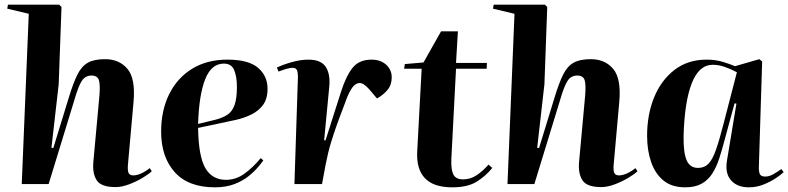

<svg xmlns="http://www.w3.org/2000/svg" viewBox="-20 -787 3371 821"><path d="M629 -55Q617 -43 590.5 -27Q564 -11 532.5 1Q501 13 474 13Q413 13 394 -15.5Q375 -44 379 -93L405 -377Q409 -424 403 -444Q397 -464 371 -464Q345 -464 330 -441.5Q315 -419 297 -356L188 0H73L103 -728L11 -750L14 -767H233L243 -757L231 -427L200 -155L208 -154L274 -369Q293 -432 311 -468Q329 -504 356 -519Q383 -534 429 -534Q490 -534 525 -492.5Q560 -451 551 -351L527 -82Q525 -57 530 -47Q535 -37 550 -37Q565 -37 584 -45.5Q603 -54 620 -68Z M952 -532Q1043 -532 1083.5 -497Q1124 -462 1124 -408Q1124 -364 1104.5 -338Q1085 -312 1054 -297Q1023 -282 989 -274.5Q955 -267 926 -261L827 -240Q829 -117 858.5 -67.5Q888 -18 946 -18Q989 -18 1025.5 -44.5Q1062 -71 1095 -111L1106 -101Q1099 -91 1083 -72Q1067 -53 1042 -33Q1017 -13 981.5 0.5Q946 14 899 14Q785 14 727 -51Q669 -116 669 -224Q669 -315 703.5 -384.5Q738 -454 801.5 -493Q865 -532 952 -532ZM993 -415Q993 -459 981.5 -487Q970 -515 937 -515Q884 -515 857.5 -448.5Q831 -382 827 -257L901 -275Q932 -283 952.5 -296.5Q973 -310 983 -338Q993 -366 993 -415Z M1254 -459Q1254 -476 1250 -486.5Q1246 -497 1231 -497Q1222 -497 1208.5 -493.5Q1195 -490 1171 -481L1164 -498Q1188 -510 1226.5 -521Q1265 -532 1299 -532Q1352 -532 1372.5 -501.5Q1393 -471 1388 -417L1366 -187H1372L1438 -394Q1460 -463 1488 -497.5Q1516 -532 1569 -532Q1607 -532 1631 -510.5Q1655 -489 1655 -456Q1655 -424 1637 -402.5Q1619 -381 1592 -366L1559 -405Q1535 -432 1518 -432Q1509 -432 1499 -425.5Q1489 -419 1477 -397.5Q1465 -376 1449 -330Q1429 -278 1416.5 -242Q1404 -206 1396 -179.5Q1388 -153 1382.5 -130Q1377 -107 1372 -81L1357 0H1239Z M1711 -513 1791 -520 1866 -653H1938L1930 -518H2062L2061 -493H1930L1910 -108Q1908 -62 1918.5 -41Q1929 -20 1960 -20Q1990 -20 2015.5 -36Q2041 -52 2069 -83L2085 -69Q2058 -35 2019 -10.5Q1980 14 1914 14Q1834 14 1797 -25Q1760 -64 1764 -139L1783 -493H1708Z M2706 -55Q2694 -43 2667.5 -27Q2641 -11 2609.5 1Q2578 13 2551 13Q2490 13 2471 -15.5Q2452 -44 2456 -93L2482 -377Q2486 -424 2480 -444Q2474 -464 2448 -464Q2422 -464 2407 -441.5Q2392 -419 2374 -356L2265 0H2150L2180 -728L2088 -750L2091 -767H2310L2320 -757L2308 -427L2277 -155L2285 -154L2351 -369Q2370 -432 2388 -468Q2406 -504 2433 -519Q2460 -534 2506 -534Q2567 -534 2602 -492.5Q2637 -451 2628 -351L2604 -82Q2602 -57 2607 -47Q2612 -37 2627 -37Q2642 -37 2661 -45.5Q2680 -54 2697 -68Z M3225 -76Q3224 -54 3229 -43Q3234 -32 3252 -32Q3270 -32 3288.5 -43Q3307 -54 3321 -64L3331 -51Q3321 -41 3298 -25.5Q3275 -10 3245 2Q3215 14 3182 14Q3132 14 3105.5 -16.5Q3079 -47 3089 -103L3129 -344L3121 -345L3077 -183Q3067 -145 3055.5 -109.5Q3044 -74 3026.5 -46Q3009 -18 2981 -2Q2953 14 2910 14Q2852 14 2816.5 -15.5Q2781 -45 2764 -95Q2747 -145 2747 -206Q2747 -297 2777 -370.5Q2807 -444 2864 -488Q2921 -532 3002 -532Q3039 -532 3070.5 -522.5Q3102 -513 3123 -504L3227 -534L3239 -524ZM2965 -69Q2992 -69 3009.5 -87Q3027 -105 3041.5 -146.5Q3056 -188 3074 -258L3131 -478Q3103 -493 3077.5 -501.5Q3052 -510 3028 -510Q2969 -510 2938 -431Q2907 -352 2903 -205Q2902 -135 2916 -102Q2930 -69 2965 -69Z"/></svg>

Font: Literata 72pt
Style: Bold Italic
Weight: 700
Italic angle: -2°
Designer: Latin by Veronika Burian and Jose Scaglione. Greek by Irene Vlachou. Cyrillic by Vera Evstafieva
Foundry: TypeTogether
Version: Version 3.002